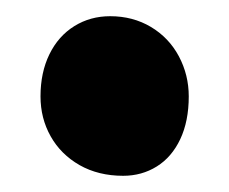

<svg xmlns="http://www.w3.org/2000/svg" viewBox="-20 -207 283 237"><path d="M30 -88Q30 -117.5 41 -140Q52 -162.5 71.8 -174.8Q91.5 -187 116 -187Q144 -187 166.2 -173.8Q188.5 -160.5 200.8 -137.5Q213 -114.5 213 -88Q213 -57.5 202.5 -35.2Q192 -13 173.5 -1.5Q155 10 132 10Q101.5 10 78.2 -3.2Q55 -16.5 42.5 -38.8Q30 -61 30 -88Z"/></svg>

Font: TMT Limkin
Style: Regular
Weight: 400
Designer: Gabriel Drozdov
Version: Version 1.000;Glyphs 3.1.2 (3151)